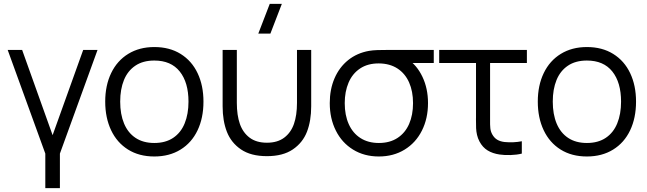

<svg xmlns="http://www.w3.org/2000/svg" viewBox="-20 -800 3372 1000"><path d="M216 180V0L20 -540H95.3L254 -96L413.3 -540H488L292 0V180Z M783.7 15Q704.5 15 646.8 -21.1Q589.2 -57.2 558.6 -121.9Q528 -186.7 528 -270.7Q528 -355.2 559.1 -419.6Q590.2 -484 648.1 -519.5Q706 -555 783.7 -555Q863.2 -555 920.9 -519.1Q978.7 -483.2 1009.2 -418.8Q1039.7 -354.5 1039.7 -270.7Q1039.7 -185.7 1008.9 -121.1Q978.2 -56.5 920.2 -20.8Q862.3 15 783.7 15ZM783.7 -55.3Q842.2 -55.3 882.1 -82.1Q922 -108.8 941.8 -157.4Q961.7 -206 961.7 -270.7Q961.7 -370.5 916.2 -427.6Q870.7 -484.7 783.7 -484.7Q724.5 -484.7 684.8 -457.8Q645 -431 625.5 -383Q606 -335 606 -270.7Q606 -205 626.2 -156.5Q646.5 -108 686.2 -81.7Q726 -55.3 783.7 -55.3Z M1388.3 -625H1325.3L1385 -780H1448ZM1139.5 -246.3V-540H1213.5V-264.3Q1213.5 -200 1229.3 -154.7Q1245.2 -109.3 1280.1 -83Q1315 -56.7 1370.2 -56.7Q1425.3 -56.7 1460.2 -83Q1495.2 -109.3 1511 -154.7Q1526.8 -200 1526.8 -264.3V-540H1600.8V-246.3Q1600.8 -170.8 1578.8 -113.8Q1556.7 -56.8 1505.2 -21.8Q1453.8 13.3 1370.2 13.3Q1286.5 13.3 1235.1 -21.8Q1183.7 -56.8 1161.6 -113.8Q1139.5 -170.8 1139.5 -246.3Z M1953.2 15Q1877 15 1818.9 -20.8Q1760.8 -56.5 1729.2 -119.8Q1697.5 -183 1697.5 -263Q1697.5 -334.5 1722.3 -392.1Q1747.2 -449.7 1793.2 -486.8Q1839.2 -523.8 1901.8 -535Q1920.8 -538.3 1946.6 -539.2Q1972.3 -540 2006.5 -540H2239.2V-472H2077.2L2101.5 -493.3Q2151 -461.2 2180.1 -400.2Q2209.2 -339.2 2209.2 -263Q2209.2 -182.8 2177.4 -119.7Q2145.7 -56.5 2087.5 -20.8Q2029.3 15 1953.2 15ZM1953.2 -55.3Q2010.2 -55.3 2050.2 -81.4Q2090.3 -107.5 2110.8 -154.3Q2131.2 -201.2 2131.2 -263Q2131.2 -324 2110.8 -370.5Q2090.3 -417 2050.2 -443.2Q2010 -469.3 1953.2 -469.7Q1895.5 -470 1855.5 -443.3Q1815.5 -416.7 1795.5 -369.7Q1775.5 -322.7 1775.5 -263Q1775.5 -200.3 1796.4 -153.5Q1817.3 -106.7 1857.3 -81Q1897.3 -55.3 1953.2 -55.3Z M2581.8 4.7Q2545.8 -0.5 2519.7 -16.5Q2493.5 -32.5 2477.2 -63.3Q2468.5 -80 2464.5 -97.4Q2460.5 -114.8 2459.7 -132.3Q2458.8 -149.8 2459 -180Q2459.2 -183.8 2459.2 -187.8Q2459.2 -191.7 2459.2 -195.7V-472H2267.5V-540H2724.2V-472H2532.5V-198.3V-179.2Q2532 -148.5 2533.8 -132Q2535.5 -115.5 2543.5 -100.7Q2553.8 -81.8 2569.8 -72.3Q2585.8 -62.8 2608.5 -60.3Q2654.2 -56 2697.8 -64.3V0Q2672 6.5 2639.5 7.5Q2607 8.5 2581.8 4.7Z M3036.7 15Q2957.5 15 2899.8 -21.1Q2842.2 -57.2 2811.6 -121.9Q2781 -186.7 2781 -270.7Q2781 -355.2 2812.1 -419.6Q2843.2 -484 2901.1 -519.5Q2959 -555 3036.7 -555Q3116.2 -555 3173.9 -519.1Q3231.7 -483.2 3262.2 -418.8Q3292.7 -354.5 3292.7 -270.7Q3292.7 -185.7 3261.9 -121.1Q3231.2 -56.5 3173.2 -20.8Q3115.3 15 3036.7 15ZM3036.7 -55.3Q3095.2 -55.3 3135.1 -82.1Q3175 -108.8 3194.8 -157.4Q3214.7 -206 3214.7 -270.7Q3214.7 -370.5 3169.2 -427.6Q3123.7 -484.7 3036.7 -484.7Q2977.5 -484.7 2937.8 -457.8Q2898 -431 2878.5 -383Q2859 -335 2859 -270.7Q2859 -205 2879.2 -156.5Q2899.5 -108 2939.2 -81.7Q2979 -55.3 3036.7 -55.3Z"/></svg>

Font: Manrope
Style: Regular
Weight: 400
Designer: Mikhail Sharanda
Foundry: Mikhail Sharanda
Version: Version 4.503